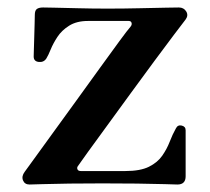

<svg xmlns="http://www.w3.org/2000/svg" viewBox="-20 -493 560 513"><path d="M59 0Q46 0 41.5 -11Q37 -22 46 -34Q52 -42 72.5 -70.5Q93 -99 122.5 -139.5Q152 -180 184.5 -225Q217 -270 247 -311.5Q277 -353 299 -383Q321 -413 329 -422Q333 -427 331.5 -432Q330 -437 324 -437H215Q185 -437 165 -424.5Q145 -412 133.5 -394.5Q122 -377 115.5 -361Q109 -345 104 -337Q97 -326 83.5 -327.5Q70 -329 70 -342Q70 -346 70.5 -360.5Q71 -375 71.5 -394Q72 -413 72.5 -429.5Q73 -446 73 -453Q73 -465 78.5 -469Q84 -473 95 -473Q98 -473 124 -472.5Q150 -472 188.5 -471Q227 -470 267 -470Q311 -470 353 -471Q395 -472 424.5 -472.5Q454 -473 458 -473Q471 -473 477.5 -462.5Q484 -452 476 -441Q468 -431 445.5 -401Q423 -371 392.5 -330Q362 -289 329 -243.5Q296 -198 266 -157Q236 -116 215 -87Q194 -58 188 -49Q185 -45 187 -40.5Q189 -36 196 -36H315Q355 -36 378 -47.5Q401 -59 413.5 -77Q426 -95 433.5 -114.5Q441 -134 450 -150Q455 -160 465.5 -157.5Q476 -155 476 -145V-22Q476 0 454 0Q451 0 420.5 -1Q390 -2 345 -2.5Q300 -3 254 -3Q209 -3 166 -2.5Q123 -2 93.5 -1Q64 0 59 0Z"/></svg>

Font: Zen Antique Soft
Style: Regular
Weight: 400
Designer: Yoshimichi Ohira
Foundry: Positype
Version: Version 1.001